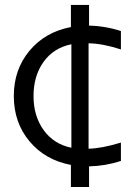

<svg xmlns="http://www.w3.org/2000/svg" viewBox="-20 -670 556 780"><path d="M268.1 89.8V0Q163.1 -20 99.6 -96.2Q36.1 -172.4 36.1 -279.8Q36.1 -387.2 99.6 -463.6Q163.1 -540 268.1 -560.1V-649.9H341.8V-565.9Q407.7 -564.5 471.2 -543.9V-469.2Q397.5 -493.2 339.8 -494.1V-65.9Q393.1 -66.9 471.2 -90.8V-16.1Q407.7 4.4 341.8 5.9V89.8ZM116.2 -279.8Q116.2 -198.7 157.2 -141.6Q198.2 -84.5 270 -69.8V-490.2Q197.8 -475.6 157 -418.7Q116.2 -361.8 116.2 -279.8Z"/></svg>

Font: TASA Explorer
Style: Regular
Weight: 400
Designer: Weizhong Zhang
Foundry: Local Remote
Version: Version 1.000;Glyphs 3.1.2 (3151)